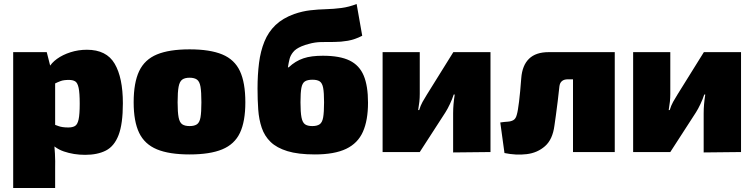

<svg xmlns="http://www.w3.org/2000/svg" viewBox="-20 -761 3775 961"><path d="M415 -512Q513 -512 554 -442Q595 -372 595 -244Q595 -141 573.5 -85Q552 -29 510 -7.5Q468 14 406 14Q349 14 299.5 -3Q250 -20 220 -62L234 -144Q254 -137 272.5 -130Q291 -123 322 -123Q343 -123 355.5 -130.5Q368 -138 373.5 -163.5Q379 -189 379 -242Q379 -296 373.5 -321.5Q368 -347 356 -354Q344 -361 325 -361Q299 -361 284 -355.5Q269 -350 253 -342L224 -421Q237 -446 265.5 -466.5Q294 -487 333 -499.5Q372 -512 415 -512ZM214 -500 234 -421 256 -405V-74L250 -62Q253 -30 255 8Q257 46 256 81V180H46V-500Z M929 -514Q1031 -514 1092.5 -488.5Q1154 -463 1181 -405Q1208 -347 1208 -249Q1208 -153 1181 -96Q1154 -39 1092.5 -13.5Q1031 12 929 12Q827 12 765.5 -13.5Q704 -39 676.5 -96Q649 -153 649 -249Q649 -347 676.5 -405Q704 -463 765.5 -488.5Q827 -514 929 -514ZM929 -372Q905 -372 892 -362.5Q879 -353 874 -327Q869 -301 869 -249Q869 -199 874 -173.5Q879 -148 892 -139Q905 -130 929 -130Q953 -130 966 -139Q979 -148 983.5 -173.5Q988 -199 988 -249Q988 -301 983.5 -327Q979 -353 966 -362.5Q953 -372 929 -372Z M1556 12Q1472 12 1418.5 -4.5Q1365 -21 1334.5 -50.5Q1304 -80 1290 -121.5Q1276 -163 1272.5 -212.5Q1269 -262 1269 -318Q1269 -387 1276.5 -446Q1284 -505 1303.5 -553Q1323 -601 1359 -635.5Q1395 -670 1453 -691Q1494 -705 1533 -709.5Q1572 -714 1611 -715Q1650 -716 1688.5 -721Q1727 -726 1765 -741L1793 -582Q1756 -563 1721 -557Q1686 -551 1653 -551Q1620 -551 1588 -550.5Q1556 -550 1525 -541Q1505 -536 1490 -529.5Q1475 -523 1464.5 -516Q1454 -509 1447 -500Q1434 -484 1429.5 -466.5Q1425 -449 1421 -424H1425Q1442 -440 1460 -451Q1478 -462 1498.5 -469Q1519 -476 1543.5 -479Q1568 -482 1596 -482Q1681 -482 1730 -458Q1779 -434 1800.5 -382.5Q1822 -331 1822 -247Q1822 -159 1796.5 -101.5Q1771 -44 1712.5 -16Q1654 12 1556 12ZM1543 -130Q1567 -130 1580 -139Q1593 -148 1597.5 -173.5Q1602 -199 1602 -249Q1602 -297 1597.5 -321Q1593 -345 1580.5 -353.5Q1568 -362 1544 -362Q1519 -362 1506 -353.5Q1493 -345 1488.5 -321Q1484 -297 1484 -249Q1484 -199 1489 -173.5Q1494 -148 1506.5 -139Q1519 -130 1543 -130Z M2435 -500V0L2248 2V-194Q2248 -217 2250 -239.5Q2252 -262 2256 -288H2251Q2244 -266 2232 -240.5Q2220 -215 2209 -198L2081 0H1895V-500H2081V-291Q2081 -271 2079 -252Q2077 -233 2073 -210H2078Q2085 -233 2095 -251Q2105 -269 2117 -288L2249 -500Z M3044 -500V-364H2822Q2803 -364 2792.5 -355Q2782 -346 2780 -329Q2776 -292 2771.5 -254.5Q2767 -217 2762.5 -185Q2758 -153 2755 -132Q2746 -63 2708 -29.5Q2670 4 2616.5 10.5Q2563 17 2505 5L2484 -148Q2504 -151 2521 -152Q2538 -153 2550 -160Q2562 -167 2567 -188Q2570 -198 2572.5 -214Q2575 -230 2578 -252.5Q2581 -275 2583.5 -304Q2586 -333 2589 -370Q2594 -434 2628 -467Q2662 -500 2726 -500ZM3057 -500V0H2848V-500Z M3689 -500V0L3502 2V-194Q3502 -217 3504 -239.5Q3506 -262 3510 -288H3505Q3498 -266 3486 -240.5Q3474 -215 3463 -198L3335 0H3149V-500H3335V-291Q3335 -271 3333 -252Q3331 -233 3327 -210H3332Q3339 -233 3349 -251Q3359 -269 3371 -288L3503 -500Z"/></svg>

Font: Exo 2 Black
Style: Regular
Weight: 900
Designer: Natanael Gama
Foundry: Natanael Gama
Version: Version 2.010